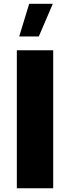

<svg xmlns="http://www.w3.org/2000/svg" viewBox="-20 -1004 373 1024"><path d="M263.7 0H69.8V-735.8H263.7ZM135.7 -983.9H261.7L187 -809.6H82.5Z"/></svg>

Font: Estedad-FD Black
Style: Regular
Weight: 900
Designer: Amin Abedi
Version: Version 7.3